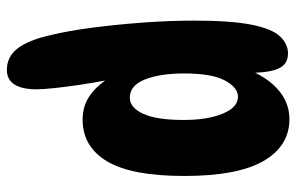

<svg xmlns="http://www.w3.org/2000/svg" viewBox="-168 -660 842 545"><g transform="rotate(-90 252.5 -387.0)"><path d="M187 14Q111 14 68.5 -59.5Q26 -133 26 -284Q26 -434 67.5 -503.5Q109 -573 186 -573Q221 -573 248 -556.5Q275 -540 297 -509Q290 -545 284.5 -582.5Q279 -620 275.5 -652.5Q272 -685 272 -705Q272 -744 285.5 -766Q299 -788 327 -788Q365 -788 388.5 -757Q412 -726 426 -663Q438 -614 447 -545Q456 -476 461.5 -400.5Q467 -325 467 -257Q467 -152 455.5 -94Q444 -36 422.5 -13Q401 10 374 10Q346 10 333.5 -12Q321 -34 319 -83Q297 -38 263.5 -12Q230 14 187 14ZM251 -132Q277 -132 297 -169Q317 -206 317 -285Q317 -353 300 -396Q283 -439 248 -439Q220 -439 202.5 -401Q185 -363 185 -286Q185 -218 203 -175Q221 -132 251 -132Z"/></g></svg>

Font: DynaPuff Condensed Medium
Style: Regular
Weight: 500
Width: 3
Designer: Toshi Omagari, Jennifer Daniel
Foundry: Google Fonts
Version: Version 2.000; ttfautohint (v1.8.4.7-5d5b)